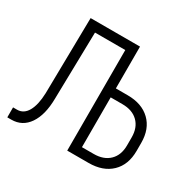

<svg xmlns="http://www.w3.org/2000/svg" viewBox="-126 -690 852 835"><g transform="rotate(30 300.0 -272.5)"><path d="M5 5V-45H25Q58 -45 76.5 -77.5Q95 -110 97 -169L103 -550H351V-340H410Q482 -340 523.5 -300Q565 -260 565 -190V-150Q565 -80 523.5 -40Q482 0 410 0H303V-505H151L144 -169Q143 -87 111.5 -41Q80 5 25 5ZM410 -45Q460 -45 488.5 -73Q517 -101 517 -150V-190Q517 -239 488.5 -267Q460 -295 410 -295H351V-45Z"/></g></svg>

Font: JetBrains Mono Extra Light
Style: Regular
Weight: 200
Monospace: yes
Designer: Philipp Nurullin, Konstantin Bulenkov
Foundry: JetBrains
Version: 2.002